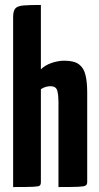

<svg xmlns="http://www.w3.org/2000/svg" viewBox="-20 -755 401 775"><path d="M33 0V-686Q33 -711 42 -721Q51 -731 75 -733Q99 -735 145 -735V-475Q162 -492 188.5 -501Q215 -510 240 -510Q279 -510 298.5 -495.5Q318 -481 325 -452.5Q332 -424 332 -381V-20Q332 -10 325.5 -6Q319 -2 295 -1Q271 0 216 0V-346Q216 -369 211.5 -388Q207 -407 184 -407Q175 -407 165.5 -404.5Q156 -402 145 -395V-20Q145 -10 140.5 -6Q136 -2 112.5 -1Q89 0 33 0Z"/></svg>

Font: Yanone Kaffeesatz ExtraLight
Style: Bold
Weight: 700
Version: Version 2.003